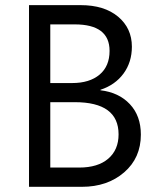

<svg xmlns="http://www.w3.org/2000/svg" viewBox="-20 -720 613 740"><path d="M91.8 0V-700.2H291Q381.8 -700.2 435.1 -655.8Q488.3 -611.3 488.3 -540Q488.3 -480.5 456.1 -436.5Q423.8 -392.6 367.2 -374V-372.1Q438 -363.8 480.5 -318.6Q522.9 -273.4 522.9 -201.2Q522.9 -111.3 458.5 -55.7Q394 0 295.9 0ZM173.8 -626V-399.9H257.8Q325.2 -399.9 363.8 -432.4Q402.3 -464.8 402.3 -523.9Q402.3 -626 268.1 -626ZM173.8 -326.2V-74.2H285.2Q357.4 -74.2 397.2 -108.4Q437 -142.6 437 -202.1Q437 -326.2 268.1 -326.2Z"/></svg>

Font: Segoe UI Historic
Style: Regular
Weight: 400
Foundry: Microsoft Corporation
Version: Version 1.03